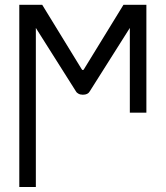

<svg xmlns="http://www.w3.org/2000/svg" viewBox="-20 -459 675 782"><path d="M317.4 -173.8Q319.8 -173.8 320.8 -175.5Q321.8 -177.2 323.2 -179.2L482.9 -439.5H576.2V0H508.8V-345.2L345.2 -86.4Q337.9 -73.2 317.4 -73.2Q306.6 -73.2 299.1 -77.6Q291.5 -82 289.6 -86.4L126 -345.2V302.7H58.6V-439.5H151.9L311.5 -179.2Q313 -177.2 314 -175.5Q314.9 -173.8 317.4 -173.8Z"/></svg>

Font: Cardo-Italic
Style: Italic
Weight: 400
Italic angle: -12°
Designer: David J. Perry
Foundry: David J. Perry
Version: Version 0.991